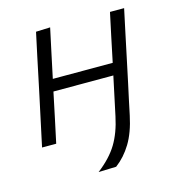

<svg xmlns="http://www.w3.org/2000/svg" viewBox="-101 -585 769 839"><g transform="rotate(-15 283.5 -165.0)"><path d="M31.5 0Q43.5 -55.5 54.5 -107.5Q65.5 -159 78.5 -219.5L89 -269Q102.5 -334.5 113.8 -387.2Q125 -440 137 -495.5L201.5 -498Q189.5 -442 178.2 -389.2Q167 -336.5 154.5 -277.5H425.5Q438.5 -339.5 449.2 -390.8Q460 -442 471.5 -495.5H535.5Q523.5 -440 512.5 -387.5Q501.5 -334.5 487.5 -269Q475.5 -214 467.5 -174.5Q459 -135 452 -103Q445 -70.5 438 -36.5Q422.5 37.5 393.2 85.8Q364 134 322.5 165L242.5 167.5Q301.5 122 331.5 72.5Q361.5 23 376.5 -48L413 -219.5L414 -223.5H143L142 -219.5Q129.5 -159 118.5 -107.5Q107.5 -56 95.5 0Z"/></g></svg>

Font: Heraclito Light
Style: Italic
Weight: 300
Italic angle: -12°
Designer: Kostas Bartsokas (font) & Cristiano Sobral (main changes)
Foundry: Kostas Bartsokas (font) & Cristiano Sobral (main changes)
Version: Version 1.00;July 8, 2020;FontCreator 13.0.0.2655 64-bit